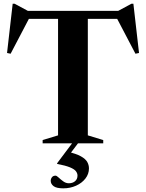

<svg xmlns="http://www.w3.org/2000/svg" viewBox="-20 -763 778 1022"><path d="M289 -684.5H447.5V-42.5L529.5 -17.5V0H207V-17.5L289 -42.5ZM654 -662.5H81L141 -676.5L36.5 -477L17.5 -481L47.5 -743H58L149 -694L92.5 -705H642L588.5 -694L679.5 -743H690L720 -481L701 -477L596.5 -676.5ZM317 239.5Q280.5 239.5 265.2 227.8Q250 216 250 199.5Q250 189 256.5 180.5Q263 172 275.5 172Q281.5 172 292 182Q302.5 192 316.5 202.2Q330.5 212.5 346.5 212.5Q366.5 212.5 379.5 201.5Q392.5 190.5 392.5 171.5Q392.5 159.5 384.2 148.5Q376 137.5 352.5 127.8Q329 118 284 109.5V106L377.5 -18.5H409L324.5 93.5L337.5 44Q385.5 55 410.5 69Q435.5 83 444.5 99.2Q453.5 115.5 453.5 133.5Q453.5 163 434.8 187.2Q416 211.5 384.8 225.5Q353.5 239.5 317 239.5Z"/></svg>

Font: Newsreader 60pt SemiBold
Style: Regular
Weight: 600
Designer: Hugues Gentile
Foundry: Production Type
Version: Version 1.003